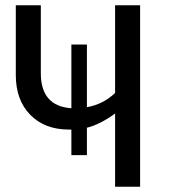

<svg xmlns="http://www.w3.org/2000/svg" viewBox="-20 -709 652 729"><path d="M417 -689H512V0H417V-278Q359 -236 310 -224V-120H251V-217H242Q150 -217 95 -273Q40 -329 40 -424V-689H135V-431Q135 -306 251 -298V-540H310V-302Q372 -313 417 -356Z"/></svg>

Font: Fira Sans
Style: Regular
Weight: 400
Designer: Carrois Corporate & Edenspiekermann AG
Foundry: Carrois Corporate GbR & Edenspiekermann AG
Version: Version 4.106;PS 004.106;hotconv 1.0.70;makeotf.lib2.5.58329